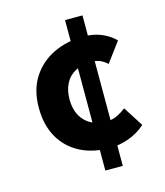

<svg xmlns="http://www.w3.org/2000/svg" viewBox="-106 -736 739 858"><g transform="rotate(-15 264.0 -307.0)"><path d="M322.1 -51Q243.8 -51 185 -81.2Q126.2 -111.5 93.3 -168.6Q60.4 -225.8 60.4 -307.1Q60.4 -388.5 96.9 -445.7Q133.5 -502.8 196 -533Q258.6 -563.1 335.3 -563.1Q381.2 -563.1 418.3 -547.5Q455.4 -531.8 480.3 -506.4L412.8 -415.5Q395.4 -431.1 378.6 -437.8Q361.8 -444.4 343.6 -444.4Q296.7 -444.4 265.5 -427.7Q234.3 -410.9 218.5 -379.9Q202.8 -348.9 202.8 -307.1Q202.8 -244.2 238.3 -207Q273.9 -169.7 338.6 -169.7Q365.6 -169.7 388.1 -180.8Q410.5 -192 428.1 -205.9L487.3 -113.4Q451.6 -81.4 407.1 -66.2Q362.6 -51 322.1 -51ZM275.1 40.8V-655.3H355.8V40.8Z"/></g></svg>

Font: Source Sans 3 VF
Style: Regular
Weight: 200
Designer: Paul D. Hunt
Foundry: Adobe
Version: Version 3.046;hotconv 1.0.118;makeotfexe 2.5.65603